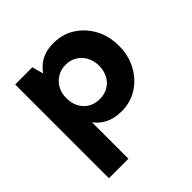

<svg xmlns="http://www.w3.org/2000/svg" viewBox="-190 -668 1044 1044"><g transform="rotate(-45 331.5 -146.5)"><path d="M65 220V-501H197L215 -436Q230 -457 251.5 -475Q273 -493 302.5 -503Q332 -513 372 -513Q441 -513 495 -478.5Q549 -444 581 -385Q613 -326 613 -249Q613 -175 580.5 -115.5Q548 -56 494 -22Q440 12 372 12Q318 12 279 -7Q240 -26 215 -60V220ZM335 -119Q371 -119 399.5 -135.5Q428 -152 444 -182Q460 -212 460 -250Q460 -288 444 -318Q428 -348 399.5 -365.5Q371 -383 335 -383Q298 -383 269.5 -365.5Q241 -348 225 -318.5Q209 -289 209 -251Q209 -212 225 -182Q241 -152 269.5 -135.5Q298 -119 335 -119Z"/></g></svg>

Font: DM Sans 17pt Black
Style: Regular
Weight: 900
Version: Version 4.004;gftools[0.9.30]